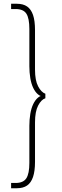

<svg xmlns="http://www.w3.org/2000/svg" viewBox="-20 -800 330 1020"><path d="M136 66Q136 122 120 147Q104 172 63 172H39V200H70Q103 200 124 185.5Q145 171 155.5 140Q166 109 166 60V-150Q166 -207 182.5 -239Q199 -271 221 -278V-302Q199 -310 182.5 -341.5Q166 -373 166 -430V-640Q166 -690 155.5 -720.5Q145 -751 124 -765.5Q103 -780 70 -780H39V-752H63Q104 -752 120 -727.5Q136 -703 136 -646V-448Q136 -415 141 -385Q146 -355 156.5 -333Q167 -311 182 -298.5Q197 -286 217 -286V-294Q197 -294 182 -281.5Q167 -269 156.5 -247Q146 -225 141 -195Q136 -165 136 -132Z"/></svg>

Font: Jost ExtraLight
Style: Regular
Weight: 250
Version: Version 3.710